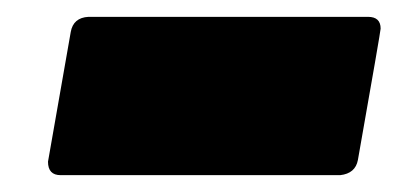

<svg xmlns="http://www.w3.org/2000/svg" viewBox="-20 -440 494 228"><path d="M384 -232H52Q37 -232 37 -248L64 -402Q67 -419 85 -420H417Q432 -420 432 -406Q432 -403 405 -250Q402 -234 384 -232Z"/></svg>

Font: YamahaIndonesia935. App Black
Style: Italic
Weight: 900
Italic angle: -10°
Designer: Dalton Maag Ltd
Foundry: Dalton Maag Ltd
Version: Version 1.002; January 01, 2024; Regular/Italic